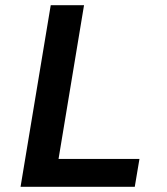

<svg xmlns="http://www.w3.org/2000/svg" viewBox="-20 -718 640 738"><path d="M59 0 175 -698H303L205 -107H516L498 0Z"/></svg>

Font: IBM Plex Mono SemiBold
Style: Italic
Weight: 600
Italic angle: -9°
Monospace: yes
Designer: Mike Abbink, Paul van der Laan, Pieter van Rosmalen
Foundry: Bold Monday
Version: Version 2.3